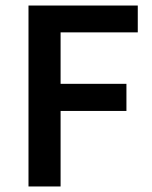

<svg xmlns="http://www.w3.org/2000/svg" viewBox="-20 -674 549 694"><path d="M83 0V-654H478V-557H199V-371H437V-273H199V0Z"/></svg>

Font: Mada SemiBold
Style: Regular
Weight: 600
Designer: Khaled Hosny
Version: Version 1.5